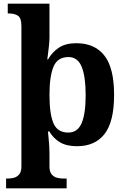

<svg xmlns="http://www.w3.org/2000/svg" viewBox="-20 -780 685 1040"><path d="M13 240V187H25Q40 187 56.5 182.5Q73 178 84.5 164Q96 150 96 122V-637Q96 -683 77 -695Q58 -707 29 -707H22V-760H248V-576Q248 -558 245 -530Q242 -502 239 -480Q236 -458 236 -458H240Q262 -497 298.5 -521.5Q335 -546 393 -546Q493 -546 545.5 -479Q598 -412 598 -266Q598 -121 546.5 -54.5Q495 12 397 12Q340 12 304.5 -9.5Q269 -31 247 -68H240Q240 -68 241 -55.5Q242 -43 244 -23.5Q246 -4 247 16.5Q248 37 248 53V122Q248 150 259.5 164Q271 178 288 182.5Q305 187 319 187H341V240ZM350 -62Q400 -62 422 -112.5Q444 -163 444 -265Q444 -365 422.5 -418Q401 -471 351 -471Q291 -471 269.5 -418Q248 -365 248 -266Q248 -163 269.5 -112.5Q291 -62 350 -62Z"/></svg>

Font: Noto Serif NP Hmong
Style: Regular
Weight: 400
Designer: Dalton Maag Ltd
Foundry: Dalton Maag Ltd
Version: Version 1.001